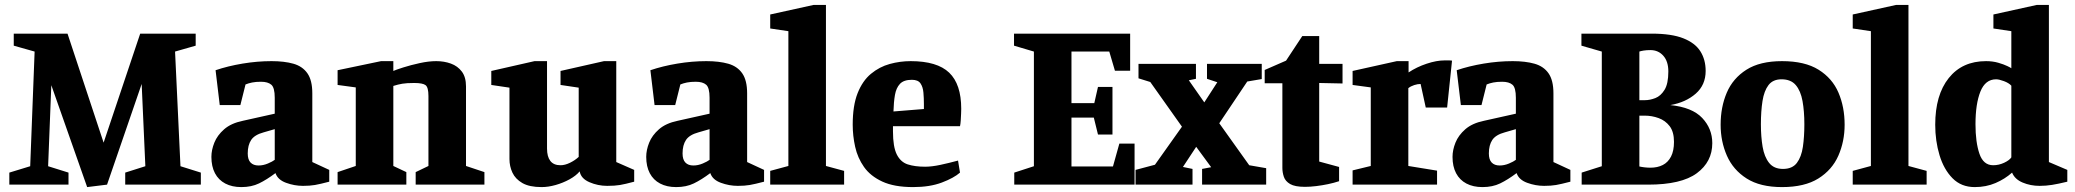

<svg xmlns="http://www.w3.org/2000/svg" viewBox="-20 -752 8451 782"><path d="M335 10 189 -405 176 -75 259 -49V0H18V-49L103 -75L121 -542L36 -566V-615H255L402 -171L551 -615H777V-566L693 -542L715 -75L798 -49V0H490V-49L572 -75L557 -410L416 0Z M963 10Q925 10 897.5 -4.5Q870 -19 855.5 -46.5Q841 -74 841 -113Q841 -141 853 -171Q865 -201 893 -225.5Q921 -250 969 -260L1099 -289V-354Q1099 -395 1085 -407Q1071 -419 1043 -419Q1022 -419 1007 -416Q992 -413 980 -408L959 -324H875L858 -466Q908 -483 968 -493Q1028 -503 1086 -503Q1138 -503 1175 -492.5Q1212 -482 1232 -453.5Q1252 -425 1252 -372V-92L1321 -60V-12Q1283 -2 1262.5 1.5Q1242 5 1214 5Q1179 5 1145 -7.5Q1111 -20 1102 -47Q1066 -20 1035 -5Q1004 10 963 10ZM1033 -78Q1052 -78 1071 -86Q1090 -94 1099 -101V-226L1054 -213Q1017 -203 1003 -182Q989 -161 989 -127Q989 -102 1000.5 -90Q1012 -78 1033 -78Z M1355 0V-51L1429 -76V-396L1355 -406V-466L1532 -503H1582V-463Q1593 -468 1623 -477.5Q1653 -487 1689.5 -495Q1726 -503 1757 -503Q1789 -503 1816.5 -493Q1844 -483 1861 -460.5Q1878 -438 1878 -400V-76L1953 -51V0H1673V-51L1725 -76V-361Q1725 -396 1713.5 -405Q1702 -414 1667 -414Q1636 -414 1618.5 -411Q1601 -408 1582 -402V-76L1635 -51V0Z M2186 10Q2136 10 2107.5 -6.5Q2079 -23 2067 -49Q2055 -75 2055 -104V-395L1981 -406V-463L2157 -503H2208V-147Q2208 -114 2221.5 -96.5Q2235 -79 2263 -79Q2281 -79 2301.5 -89Q2322 -99 2337 -113V-395L2263 -406V-463L2440 -503H2490V-92L2563 -60V-12Q2526 -2 2505 1.5Q2484 5 2453 5Q2415 5 2380.5 -10Q2346 -25 2341 -54Q2326 -36 2299.5 -21.5Q2273 -7 2243 1.5Q2213 10 2186 10Z M2734 10Q2696 10 2668.5 -4.5Q2641 -19 2626.5 -46.5Q2612 -74 2612 -113Q2612 -141 2624 -171Q2636 -201 2664 -225.5Q2692 -250 2740 -260L2870 -289V-354Q2870 -395 2856 -407Q2842 -419 2814 -419Q2793 -419 2778 -416Q2763 -413 2751 -408L2730 -324H2646L2629 -466Q2679 -483 2739 -493Q2799 -503 2857 -503Q2909 -503 2946 -492.5Q2983 -482 3003 -453.5Q3023 -425 3023 -372V-92L3092 -60V-12Q3054 -2 3033.5 1.5Q3013 5 2985 5Q2950 5 2916 -7.5Q2882 -20 2873 -47Q2837 -20 2806 -5Q2775 10 2734 10ZM2804 -78Q2823 -78 2842 -86Q2861 -94 2870 -101V-226L2825 -213Q2788 -203 2774 -182Q2760 -161 2760 -127Q2760 -102 2771.5 -90Q2783 -78 2804 -78Z M3117 0V-56L3191 -76V-625L3117 -636V-693L3294 -732H3344V-76L3418 -56V0Z M3699 10Q3622 10 3573.5 -12.5Q3525 -35 3499 -72Q3473 -109 3463 -154Q3453 -199 3453 -244Q3453 -322 3473 -372.5Q3493 -423 3527.5 -451.5Q3562 -480 3604 -491.5Q3646 -503 3689 -503Q3797 -503 3846 -456Q3895 -409 3895 -309Q3895 -304 3894.5 -290Q3894 -276 3893 -261Q3892 -246 3890 -238H3617V-217Q3617 -154 3632.5 -123Q3648 -92 3677 -82.5Q3706 -73 3748 -73Q3775 -73 3810 -80.5Q3845 -88 3882 -98L3890 -49Q3865 -27 3816 -8.5Q3767 10 3699 10ZM3619 -298 3743 -308V-328Q3743 -352 3741 -375Q3739 -398 3729 -412.5Q3719 -427 3694 -427Q3661 -427 3645.5 -410.5Q3630 -394 3625 -365Q3620 -336 3619 -298Z M4111 0V-49L4191 -75V-542L4110 -566V-615H4583V-464H4521L4498 -542H4344V-332H4437L4452 -398H4511V-204H4452L4435 -273H4344V-74H4513L4539 -167H4601V0Z M4605 0V-60L4684 -81L4794 -236L4665 -418L4617 -433V-492H4851V-431L4822 -425L4885 -335L4938 -417L4896 -431V-492H5119V-430L5060 -420L4946 -250L5068 -79L5137 -67V0H4876V-64L4913 -71L4852 -154L4798 -72L4837 -64V0Z M5295 9Q5254 9 5234.5 -2.5Q5215 -14 5209 -32Q5203 -50 5203 -68V-413H5131V-467L5218 -505L5284 -605H5353V-492H5448V-412L5353 -414V-94L5434 -72V-14Q5413 -7 5389 -2Q5365 3 5340.5 6Q5316 9 5295 9Z M5489 0V-58L5563 -76V-396L5489 -406V-463L5669 -503H5717V-457Q5750 -479 5790.5 -492.5Q5831 -506 5864 -506Q5869 -506 5879.5 -506Q5890 -506 5894 -505L5874 -314H5787L5766 -410Q5754 -410 5740 -405.5Q5726 -401 5716 -393V-76L5833 -57V0Z M6018 10Q5980 10 5952.5 -4.5Q5925 -19 5910.5 -46.5Q5896 -74 5896 -113Q5896 -141 5908 -171Q5920 -201 5948 -225.5Q5976 -250 6024 -260L6154 -289V-354Q6154 -395 6140 -407Q6126 -419 6098 -419Q6077 -419 6062 -416Q6047 -413 6035 -408L6014 -324H5930L5913 -466Q5963 -483 6023 -493Q6083 -503 6141 -503Q6193 -503 6230 -492.5Q6267 -482 6287 -453.5Q6307 -425 6307 -372V-92L6376 -60V-12Q6338 -2 6317.5 1.5Q6297 5 6269 5Q6234 5 6200 -7.5Q6166 -20 6157 -47Q6121 -20 6090 -5Q6059 10 6018 10ZM6088 -78Q6107 -78 6126 -86Q6145 -94 6154 -101V-226L6109 -213Q6072 -203 6058 -182Q6044 -161 6044 -127Q6044 -102 6055.5 -90Q6067 -78 6088 -78Z M6422 0V-49L6504 -75V-542L6421 -566V-615H6707Q6788 -615 6836 -596Q6884 -577 6905.5 -543Q6927 -509 6927 -463Q6927 -406 6886.5 -370.5Q6846 -335 6783 -324Q6872 -315 6913 -271.5Q6954 -228 6954 -169Q6954 -93 6891 -46.5Q6828 0 6693 0ZM6702 -69Q6731 -69 6752.5 -80Q6774 -91 6786 -114.5Q6798 -138 6798 -174Q6798 -215 6780.5 -238Q6763 -261 6735.5 -271Q6708 -281 6679 -281H6657V-74Q6665 -72 6677.5 -70.5Q6690 -69 6702 -69ZM6657 -344H6680Q6700 -344 6722 -352.5Q6744 -361 6759.5 -386Q6775 -411 6775 -461Q6775 -502 6754.5 -525Q6734 -548 6702 -548Q6686 -548 6674 -546Q6662 -544 6657 -542Z M7238 10Q7149 10 7094 -25Q7039 -60 7013.5 -118Q6988 -176 6988 -244Q6988 -316 7013 -374.5Q7038 -433 7093 -468Q7148 -503 7238 -503Q7331 -503 7387 -468Q7443 -433 7468 -374.5Q7493 -316 7493 -244Q7493 -176 7467.5 -118Q7442 -60 7386 -25Q7330 10 7238 10ZM7242 -64Q7280 -64 7298.5 -88.5Q7317 -113 7323 -154Q7329 -195 7329 -246Q7329 -299 7321.5 -340.5Q7314 -382 7294 -405.5Q7274 -429 7236 -429Q7201 -429 7183 -405.5Q7165 -382 7158.5 -340.5Q7152 -299 7152 -246Q7152 -195 7159 -154Q7166 -113 7185.5 -88.5Q7205 -64 7242 -64Z M7526 0V-56L7600 -76V-625L7526 -636V-693L7703 -732H7753V-76L7827 -56V0Z M8023 10Q7968 10 7932.5 -26Q7897 -62 7879.5 -120Q7862 -178 7862 -244Q7862 -365 7917 -434Q7972 -503 8069 -503Q8096 -503 8118.5 -496.5Q8141 -490 8155.5 -483Q8170 -476 8172 -474V-625L8099 -636V-693L8276 -732H8325V-92L8400 -60V-12Q8363 -3 8338 1Q8313 5 8287 5Q8250 5 8218 -8.5Q8186 -22 8175 -49Q8146 -23 8107.5 -6.5Q8069 10 8023 10ZM8098 -79Q8121 -79 8142.5 -89Q8164 -99 8172 -111V-403Q8162 -414 8142 -421.5Q8122 -429 8110 -429Q8066 -429 8046 -379Q8026 -329 8026 -246Q8026 -173 8042 -126Q8058 -79 8098 -79Z"/></svg>

Font: Manuale ExtraBold
Style: Regular
Weight: 800
Version: Version 1.002